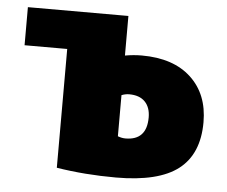

<svg xmlns="http://www.w3.org/2000/svg" viewBox="-44 -569 743 628"><g transform="rotate(5 328.0 -255.0)"><path d="M353 -125Q366 -120 378 -120Q448 -120 448 -195Q448 -228 430 -246.5Q412 -265 378 -265Q366 -265 353 -260ZM353 -390Q381 -395 408 -395Q512 -395 570 -341Q628 -287 628 -195Q628 -91 563 -40.5Q498 10 358 10Q256 10 163 -5V-395H23V-520H353Z"/></g></svg>

Font: Mplus 1p Black
Style: Regular
Weight: 900
Version: Version 1.061